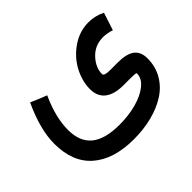

<svg xmlns="http://www.w3.org/2000/svg" viewBox="-131 -557 991 991"><g transform="rotate(-45 364.0 -61.5)"><path d="M666 -239.7Q631.8 -250.5 605.5 -250.5Q544.9 -250.5 505.6 -208.5Q466.3 -166.5 466.3 -119.1Q466.3 -104 510.3 -104H566.4Q629.9 -104 659.9 -81.3Q689.9 -58.6 689.9 -10.3Q689.9 48.3 662.6 95.7Q635.3 143.1 588.1 173.3Q541 203.6 479 219.5Q417 235.4 345.7 235.4Q199.2 235.4 118.4 165.5Q37.6 95.7 37.6 -38.6Q37.6 -144 100.6 -278.3Q155.8 -253.9 189 -241.7L184.6 -232.4Q138.2 -127.4 138.2 -39.6Q138.2 46.4 189.2 88.1Q240.2 129.9 346.2 129.9Q411.6 129.9 468.3 114.7Q524.9 99.6 560.5 71Q596.2 42.5 596.2 6.8Q596.2 4.4 594.2 3.2Q592.3 2 583.3 1Q574.2 0 556.2 0H502Q436.5 -0.5 401.9 -27.8Q367.2 -55.2 367.2 -108.4Q367.7 -168.5 398.7 -225.6Q429.7 -282.7 485.4 -320.3Q541 -357.9 605.5 -357.9Q654.3 -357.9 697.3 -335.9Q686.5 -304.2 666 -239.7Z"/></g></svg>

Font: Samim Medium FD
Style: Medium-FD
Weight: 500
Foundry: DejaVu fonts team - Redesigned by Saber Rastikerdar
Version: Version 4.0.5